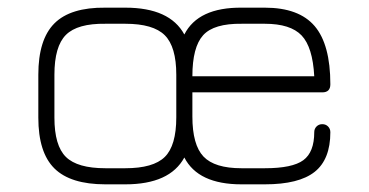

<svg xmlns="http://www.w3.org/2000/svg" viewBox="-20 -482 962 501"><path d="M255 -1Q164 -1 122 -42.5Q80 -84 80 -175V-287Q80 -379 122 -421Q164 -463 255 -462H307Q423 -462 461 -392Q497 -463 611 -462H671Q760 -462 801 -414Q842 -366 842 -262Q842 -241 821 -241H482V-178Q482 -104 511 -73.5Q540 -43 610 -43H671Q743 -43 771.5 -64Q800 -85 800 -137Q800 -146 806 -152Q812 -158 821 -158Q830 -158 836 -152Q842 -146 842 -137Q842 -66 801 -33.5Q760 -1 671 -1H610Q497 -1 461 -71Q423 -1 307 -1ZM255 -43H307Q380 -43 410 -72.5Q440 -102 440 -176V-287Q440 -360 410 -390Q380 -420 307 -420H255Q182 -421 152 -391Q122 -361 122 -287V-175Q122 -102 152 -72.5Q182 -43 255 -43ZM482 -283H800Q796 -359 767 -389.5Q738 -420 671 -420H611Q538 -421 510 -390Q482 -359 482 -283Z"/></svg>

Font: Jura Light
Style: Regular
Weight: 300
Designer: Daniel Johnson, Alexei Vanyashin
Foundry: Daniel Johnson
Version: Version 5.103